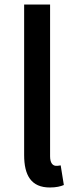

<svg xmlns="http://www.w3.org/2000/svg" viewBox="-20 -817 338 851"><path d="M201 14C230 14 249 9 263 3L249 -84C238 -82 234 -82 229 -82C215 -82 202 -93 202 -124V-797H87V-130C87 -40 118 14 201 14Z"/></svg>

Font: GenYoGothic2 TW M
Style: Regular
Weight: 500
Version: Version 2.100;PS 2.1;hotconv 16.6.51;makeotf.lib2.5.65220 DE